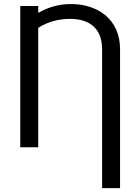

<svg xmlns="http://www.w3.org/2000/svg" viewBox="-20 -741 695 966"><path d="M584 205.6V-494.1C584 -644 471.2 -720.7 337.4 -720.7C273.9 -720.7 217.8 -702.6 175.3 -677.7L172.4 -676.3V-710.9H82V0H172.4V-600.6C173.8 -601.6 175.8 -602.5 177.7 -604C220.7 -630.4 271.5 -646 333.5 -646C430.7 -646 493.7 -597.2 493.7 -494.1V205.6Z"/></svg>

Font: Bert Sans
Style: Regular
Weight: 400
Designer: Christian Robertson (Google), Cristiano Sobral
Foundry: Google, Cristiano Sobral
Version: Version 3.101